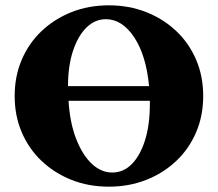

<svg xmlns="http://www.w3.org/2000/svg" viewBox="-20 -690 817 720"><path d="M388 10Q312 10 248 -15.5Q184 -41 136 -86.5Q88 -132 61.5 -194Q35 -256 35 -330Q35 -404 61.5 -466Q88 -528 136 -573.5Q184 -619 248 -644.5Q312 -670 388 -670Q464 -670 528.5 -644.5Q593 -619 641 -573.5Q689 -528 715.5 -466Q742 -404 742 -330Q742 -256 715.5 -194Q689 -132 641 -86.5Q593 -41 528.5 -15.5Q464 10 388 10ZM377 -618Q336 -618 304 -586.5Q272 -555 253.5 -498.5Q235 -442 235 -367H539Q528 -483 483 -550.5Q438 -618 377 -618ZM401 -43Q443 -43 474.5 -75Q506 -107 524 -164.5Q542 -222 542 -301Q542 -301 542 -302.5Q542 -304 542 -312H237Q242 -230 265.5 -169.5Q289 -109 324 -76Q359 -43 401 -43Z"/></svg>

Font: Spectral ExtraBold
Style: Regular
Weight: 800
Designer: Jean-Baptiste Levee
Foundry: Production Type
Version: Version 2.001